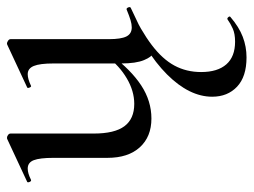

<svg xmlns="http://www.w3.org/2000/svg" viewBox="-106 -328 710 537"><g transform="rotate(-90 248.5 -60.0)"><path d="M185 9Q134 9 104.5 -23.5Q75 -56 75 -114V-265Q75 -303 68.5 -320Q62 -337 45 -337Q32 -337 14 -328Q10 -326 7.5 -332Q5 -338 9 -339L127 -394Q129 -395 131 -395Q135 -395 139 -392Q143 -389 143 -385V-152Q143 -94 163.5 -66.5Q184 -39 226 -39Q262 -39 297.5 -60Q333 -81 358 -115L363 -104Q321 -48 277.5 -19.5Q234 9 185 9ZM407 -385V-110Q407 -76 414.5 -61Q422 -46 440 -46Q449 -46 460.5 -49.5Q472 -53 489 -60Q493 -62 495.5 -56.5Q498 -51 495 -49L371 10Q369 11 366 11Q358 11 348.5 -11.5Q339 -34 339 -76V-265Q339 -303 332 -320Q325 -337 309 -337Q296 -337 277 -328Q274 -326 271.5 -332Q269 -338 273 -339L391 -394Q393 -395 395 -395Q398 -395 402.5 -392Q407 -389 407 -385ZM489 -60 495 -51Q430 -20 390.5 10Q351 40 333 73.5Q315 107 315 148Q315 194 336.5 218.5Q358 243 400 243Q422 243 436.5 236.5Q451 230 462 222Q465 220 468.5 224Q472 228 469 230Q441 254 413.5 264.5Q386 275 356 275Q302 275 274 248.5Q246 222 246 179Q246 115 308.5 52.5Q371 -10 489 -60Z"/></g></svg>

Font: Cormorant Light Medium
Style: Regular
Weight: 500
Version: Version 4.000